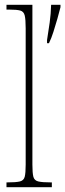

<svg xmlns="http://www.w3.org/2000/svg" viewBox="-20 -780 272 800"><path d="M7 0V-20H10Q47 -20 63 -24Q79 -28 83 -43.5Q87 -59 87 -94V-662Q87 -699 83 -715.5Q79 -732 64.5 -736Q50 -740 20 -740H7V-760H115V-94Q115 -59 119 -43.5Q123 -28 139.5 -24Q156 -20 192 -20H196V0ZM176 -613Q182 -650 187 -686Q192 -722 193 -760H232V-750Q227 -729 219 -701.5Q211 -674 202.5 -647Q194 -620 184 -600H176Z"/></svg>

Font: Noto Serif Thai ExtraCondensed Thin
Style: Regular
Weight: 100
Width: 2
Designer: Monotype Design Team
Foundry: Monotype Imaging Inc.
Version: Version 2.001; ttfautohint (v1.8.4.7-5d5b)